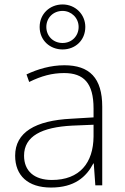

<svg xmlns="http://www.w3.org/2000/svg" viewBox="-20 -832 561 862"><path d="M261 -610C318 -610 363 -651 363 -711C363 -768 318 -812 261 -812C204 -812 158 -770 158 -711C158 -650 205 -610 261 -610ZM261 -639C218 -639 188 -671 188 -711C188 -752 219 -783 261 -783C300 -783 333 -752 333 -711C333 -671 303 -639 261 -639ZM269 -539C208 -539 150 -522 99 -498L111 -464C166 -491 214 -504 268 -504C356 -504 400 -459 400 -345V-305L300 -299C139 -291 48 -238 48 -133C48 -44 105 10 209 10C314 10 367 -37 399 -98H401L408 0H439V-353C439 -482 382 -539 269 -539ZM304 -268 400 -272V-219C399 -101 338 -24 213 -24C134 -24 88 -64 88 -133C88 -221 168 -261 304 -268Z"/></svg>

Font: Noto Sans Malayalam ExtraLight
Style: Regular
Weight: 200
Designer: Jelle Bosma - Monotype Design Team
Foundry: Monotype Imaging Inc.
Version: Version 2.104